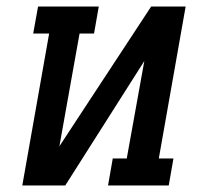

<svg xmlns="http://www.w3.org/2000/svg" viewBox="-20 -570 640 590"><path d="M131 -467H82L97 -550H283.5L269 -467H224.5L162.5 -120.5L444.5 -550H550.5L468 -83H513L498.5 0H312L326.5 -83H369.5L423.5 -382.5L180.5 0H48.5Z"/></svg>

Font: JuliaMono ExtraBoldItalic
Style: Regular
Weight: 800
Italic angle: -9°
Monospace: yes
Designer: cormullion
Foundry: corm
Version: Version 0.049; ttfautohint (v1.8.4)